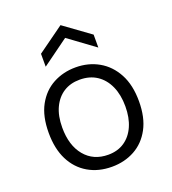

<svg xmlns="http://www.w3.org/2000/svg" viewBox="-139 -860 876 977"><g transform="rotate(-20 299.5 -371.5)"><path d="M301 12Q228 12 172.5 -20.5Q117 -53 86.5 -113.5Q56 -174 56 -260Q56 -350 88.5 -409Q121 -468 176 -497.5Q231 -527 298 -527Q367 -527 422.5 -495.5Q478 -464 510.5 -403.5Q543 -343 543 -255Q543 -167 511 -107.5Q479 -48 424 -18Q369 12 301 12ZM304 -52Q355 -52 392 -77Q429 -102 449 -147.5Q469 -193 469 -254Q469 -317 448 -363.5Q427 -410 388.5 -435.5Q350 -461 296 -461Q246 -461 209 -437.5Q172 -414 151 -369.5Q130 -325 130 -262Q130 -165 177 -108.5Q224 -52 304 -52ZM157 -582V-652L300 -755L442 -652V-582L300 -686Z"/></g></svg>

Font: Bricolage Grotesque 96pt ExtraBold Light
Style: Regular
Weight: 300
Version: Version 1.001;gftools[0.9.33.dev8+g029e19f]